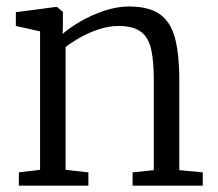

<svg xmlns="http://www.w3.org/2000/svg" viewBox="-20 -586 687 606"><path d="M106.5 -50V-487L30 -504V-547.5L155.5 -564H160L178.5 -548.5V-504.5L177.5 -479Q199 -498 233.8 -518.2Q268.5 -538.5 308.8 -552Q349 -565.5 386.5 -565.5Q451.5 -565.5 485.8 -540.2Q520 -515 533 -463.2Q546 -411.5 546 -332V-49L620 -42V0H398.5V-42L465.5 -49V-333Q465.5 -390.5 457.5 -428.5Q449.5 -466.5 425.5 -485.2Q401.5 -504 353.5 -504Q324.5 -504 294 -494.2Q263.5 -484.5 235.5 -469Q207.5 -453.5 187 -437.5V-50L259 -42V0H39.5V-42Z"/></svg>

Font: Merriweather 24pt Light
Style: Regular
Weight: 300
Designer: Eben Sorkin
Foundry: Eben Sorkin
Version: Version 2.100